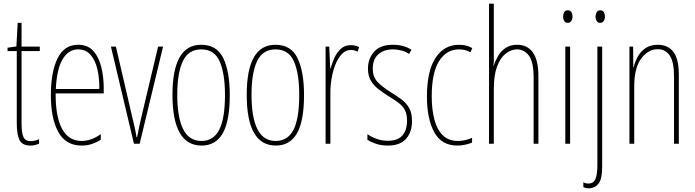

<svg xmlns="http://www.w3.org/2000/svg" viewBox="-20 -873 3773 1042"><path d="M147 -107Q160 -107 172.5 -110.5Q185 -114 192 -118V-93Q182 -89 171 -86Q160 -83 146 -83Q100 -83 85.5 -114Q71 -145 71 -205V-596H21V-614L69 -621L76 -749H97V-620H196V-596H97V-201Q97 -153 107 -130Q117 -107 147 -107Z M404 -630Q457 -630 487 -596Q517 -562 530 -508Q543 -454 543 -394V-366H282Q281 -241 316.5 -174.5Q352 -108 423 -108Q475 -108 527 -145V-115Q506 -101 480 -92Q454 -83 423 -83Q337 -83 296.5 -156.5Q256 -230 256 -357Q256 -481 292 -555.5Q328 -630 404 -630ZM404 -605Q352 -605 320 -552Q288 -499 283 -390H519Q520 -449 508.5 -497.5Q497 -546 471.5 -575.5Q446 -605 404 -605Z M707 -93 582 -620H609L696 -245Q703 -217 709.5 -188.5Q716 -160 721 -128H724Q730 -159 736 -188Q742 -217 749 -245L838 -620H865L738 -93Z M1227 -357Q1227 -217 1189 -150Q1151 -83 1074 -83Q916 -83 916 -359Q916 -493 954.5 -561.5Q993 -630 1072 -630Q1157 -630 1192 -557Q1227 -484 1227 -357ZM942 -359Q942 -236 974 -172Q1006 -108 1073 -108Q1139 -108 1170 -169Q1201 -230 1201 -358Q1201 -473 1172.5 -539Q1144 -605 1072 -605Q1003 -605 972.5 -541.5Q942 -478 942 -359Z M1630 -357Q1630 -217 1592 -150Q1554 -83 1477 -83Q1319 -83 1319 -359Q1319 -493 1357.5 -561.5Q1396 -630 1475 -630Q1560 -630 1595 -557Q1630 -484 1630 -357ZM1345 -359Q1345 -236 1377 -172Q1409 -108 1476 -108Q1542 -108 1573 -169Q1604 -230 1604 -358Q1604 -473 1575.5 -539Q1547 -605 1475 -605Q1406 -605 1375.5 -541.5Q1345 -478 1345 -359Z M1884 -628Q1894 -628 1906.5 -625.5Q1919 -623 1929 -617L1921 -593Q1915 -596 1905 -599Q1895 -602 1884 -602Q1857 -602 1836 -580.5Q1815 -559 1801 -524.5Q1787 -490 1780 -449.5Q1773 -409 1773 -370V-93H1747V-620H1767L1772 -502H1774Q1782 -529 1794.5 -558Q1807 -587 1829 -607.5Q1851 -628 1884 -628Z M2216 -216Q2216 -156 2183.5 -119.5Q2151 -83 2085 -83Q2048 -83 2019.5 -93Q1991 -103 1974 -114V-145Q1996 -129 2025 -119Q2054 -109 2085 -109Q2138 -109 2163.5 -137.5Q2189 -166 2189 -218Q2189 -253 2178 -274.5Q2167 -296 2146 -312.5Q2125 -329 2095 -347Q2061 -368 2034.5 -388.5Q2008 -409 1992.5 -435.5Q1977 -462 1977 -501Q1977 -554 2010 -592Q2043 -630 2113 -630Q2172 -630 2213 -603L2200 -580Q2184 -592 2160 -598.5Q2136 -605 2112 -605Q2063 -605 2033 -578Q2003 -551 2003 -500Q2003 -457 2027.5 -430Q2052 -403 2100 -373Q2133 -353 2159 -333.5Q2185 -314 2200.5 -287Q2216 -260 2216 -216Z M2462 -83Q2377 -83 2337 -155Q2297 -227 2297 -349Q2297 -487 2343.5 -558.5Q2390 -630 2471 -630Q2512 -630 2543 -612L2533 -589Q2507 -605 2472 -605Q2403 -605 2363 -541.5Q2323 -478 2323 -350Q2323 -279 2337.5 -224Q2352 -169 2383.5 -138.5Q2415 -108 2465 -108Q2503 -108 2542 -125V-99Q2526 -92 2504 -87.5Q2482 -83 2462 -83Z M2660 -585Q2660 -562 2660 -548Q2660 -534 2658 -517H2660Q2668 -543 2683 -569Q2698 -595 2723.5 -612.5Q2749 -630 2787 -630Q2843 -630 2872.5 -587.5Q2902 -545 2902 -459V-93H2876V-453Q2876 -537 2850.5 -571Q2825 -605 2786 -605Q2754 -605 2725 -582.5Q2696 -560 2678 -513Q2660 -466 2660 -391V-93H2634V-853H2660Z M3062 -817Q3076 -817 3081.5 -806.5Q3087 -796 3087 -784Q3087 -768 3080 -758.5Q3073 -749 3061 -749Q3048 -749 3042 -759.5Q3036 -770 3036 -783Q3036 -795 3041.5 -806Q3047 -817 3062 -817ZM3074 -620V-93H3048V-620Z M3212 -783Q3212 -795 3217.5 -806Q3223 -817 3238 -817Q3252 -817 3257.5 -806.5Q3263 -796 3263 -784Q3263 -768 3256 -758.5Q3249 -749 3237 -749Q3224 -749 3218 -759.5Q3212 -770 3212 -783ZM3175 149Q3165 149 3158 147Q3151 145 3146 143V116Q3158 123 3174 123Q3201 123 3211.5 98.5Q3222 74 3222 24V-620H3248V32Q3248 100 3227.5 124.5Q3207 149 3175 149Z M3550 -630Q3605 -630 3634.5 -591.5Q3664 -553 3664 -468V-93H3638V-458Q3638 -538 3614.5 -572Q3591 -606 3550 -606Q3498 -606 3460 -555.5Q3422 -505 3422 -404V-93H3396V-620H3416L3417 -508H3419Q3426 -538 3441.5 -566Q3457 -594 3483.5 -612Q3510 -630 3550 -630Z"/></svg>

Font: Noto Sans Kannada UI ExtraCondensed Thin
Style: Regular
Weight: 100
Width: 2
Designer: Jelle Bosma - Monotype Design Team
Foundry: Monotype Imaging Inc.
Version: Version 2.005; ttfautohint (v1.8.4.7-5d5b)